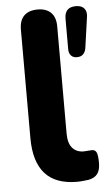

<svg xmlns="http://www.w3.org/2000/svg" viewBox="-53 -749 441 795"><g transform="rotate(-5 168.0 -351.5)"><path d="M235 11Q146 11 102 -38.5Q58 -88 58 -186V-637Q58 -675 77.5 -694.5Q97 -714 134 -714Q170 -714 189.5 -694.5Q209 -675 209 -637V-192Q209 -151 226.5 -131.5Q244 -112 273 -112Q281 -112 288 -113Q295 -114 303 -114Q319 -116 325.5 -104.5Q332 -93 332 -59Q332 -29 320 -13.5Q308 2 283 7Q273 8 260 9.5Q247 11 235 11ZM279 -503Q264 -503 255 -512.5Q246 -522 246 -540V-666Q246 -714 293 -714Q317 -714 328 -700.5Q339 -687 335 -664L317 -537Q311 -503 279 -503Z"/></g></svg>

Font: Nunito ExtraLight ExtraBold
Style: Regular
Weight: 800
Version: Version 3.602